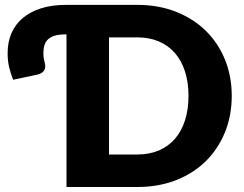

<svg xmlns="http://www.w3.org/2000/svg" viewBox="-20 -748 976 768"><path d="M529 -130Q577.5 -130 615.5 -146.2Q653.5 -162.5 679.8 -192.8Q706 -223 720 -266.5Q734 -310 734 -364.5Q734 -418.5 720 -462Q706 -505.5 679.8 -535.8Q653.5 -566 615.5 -582.2Q577.5 -598.5 529 -598.5H416V-130ZM529 -728.5Q614 -728.5 683.8 -701Q753.5 -673.5 803 -625Q852.5 -576.5 879.8 -509.8Q907 -443 907 -364.5Q907 -285.5 879.8 -218.8Q852.5 -152 803 -103.2Q753.5 -54.5 683.8 -27.2Q614 0 529 0H246V-610.5H244Q218 -610.5 200.8 -605.8Q183.5 -601 173 -591.5Q162.5 -582 158 -567.8Q153.5 -553.5 153.5 -534.5Q153.5 -521.5 155.8 -511Q158 -500.5 159 -496.5Q161 -489.5 161 -482.5Q161 -475.5 158.2 -469.2Q155.5 -463 149 -458Q142.5 -453 131 -450L32.5 -429Q22 -456 16.2 -480.5Q10.5 -505 10.5 -536Q10.5 -580 26 -615.5Q41.5 -651 71.2 -676Q101 -701 144.5 -714.8Q188 -728.5 244 -728.5Z"/></svg>

Font: Lato ExtraBold
Style: Regular
Weight: 800
Designer: Lukasz Dziedzic with Adam Twardoch and Botio Nikoltchev
Foundry: tyPoland Lukasz Dziedzic
Version: Version 2.015; 2015-08-06; http://www.latofonts.com/